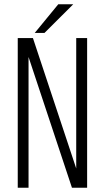

<svg xmlns="http://www.w3.org/2000/svg" viewBox="-20 -878 490 898"><path d="M142.5 -724 252.5 -858H322.5L188 -724ZM336.5 -700H387.5V0H316.5L113.5 -611.5V0H63V-700H134L336.5 -90Z"/></svg>

Font: League Mono Condensed UltraLight
Style: Regular
Weight: 200
Width: 1
Designer: Tyler Finck
Foundry: The League of Moveable Type / Tyler Finck
Version: Version 2.210